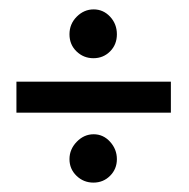

<svg xmlns="http://www.w3.org/2000/svg" viewBox="-20 -594 402 409"><path d="M15 -420H344V-354H15ZM179.5 -308Q200 -308 214.5 -292Q229 -276 229 -255Q229 -234 214.5 -219.5Q200 -205 179 -205Q158 -205 143 -219.5Q128 -234 128 -255Q128 -276 143.5 -292Q159 -308 179.5 -308ZM179.5 -574Q200 -574 214.5 -558.5Q229 -543 229 -521Q229 -499 214.5 -484.5Q200 -470 179 -470Q158 -470 143 -484.5Q128 -499 128 -521Q128 -543 143.5 -558.5Q159 -574 179.5 -574Z"/></svg>

Font: Kelly Slab
Style: Regular
Weight: 400
Designer: Denis Masharov
Foundry: Denis Masharov
Version: Version 1.001